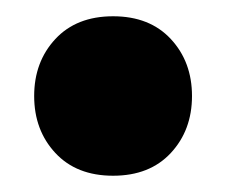

<svg xmlns="http://www.w3.org/2000/svg" viewBox="-20 -199 278 236"><path d="M22 -81Q22 -123 48 -151Q74 -179 119 -179Q164 -179 190 -151Q216 -123 216 -81Q216 -39 190 -11Q164 17 119 17Q74 17 48 -11Q22 -39 22 -81Z"/></svg>

Font: Baloo Paaji 2 ExtraBold
Style: Regular
Weight: 800
Designer: Shuchita Grover, Noopur Datye and Ek Type
Foundry: Ek Type
Version: Version 1.640;hotconv 1.0.111;makeotfexe 2.5.65597; ttfautoh